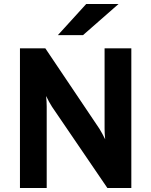

<svg xmlns="http://www.w3.org/2000/svg" viewBox="-20 -942 758 962"><path d="M270 -766H396L574 -922H412ZM638 0V-700H504V-297C504 -284 505 -260 507 -244C499 -261 486 -284 478 -297L207 -700H80V0H214V-408C214 -423 213 -444 211 -461C219 -444 232 -420 240 -408L518 0Z"/></svg>

Font: Overpass ExtraBold
Style: Regular
Weight: 800
Designer: Delve Withrington, Thomas Jockin
Foundry: Delve Fonts
Version: Version 3.000;DELV;Overpass